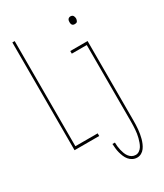

<svg xmlns="http://www.w3.org/2000/svg" viewBox="-233 -823 967 1134"><g transform="rotate(-30 250.0 -256.0)"><path d="M53 0V-735H69V-18H221V0ZM427 -644Q422 -644 417.5 -645.5Q413 -647 410 -651Q407 -655 406 -660Q405 -665 405 -670Q405 -675 406 -680Q407 -685 410 -689Q413 -693 417.5 -695Q422 -697 427 -697Q432 -697 437 -695Q442 -693 444.5 -689Q447 -685 448.5 -680Q450 -675 450 -670Q450 -665 448.5 -660Q447 -655 444.5 -651Q442 -647 437 -645.5Q432 -644 427 -644ZM353 223Q337 223 323 216Q309 209 299 197Q289 185 283 170.5Q277 156 273 141Q269 126 267.5 111Q266 96 265 80H282Q282 93 283.5 106.5Q285 120 288 132.5Q291 145 295.5 157.5Q300 170 308 181Q316 192 327.5 198.5Q339 205 353 205Q366 205 377.5 197Q389 189 396 177.5Q403 166 407.5 153Q412 140 415.5 127Q419 114 421 100.5Q423 87 424 74Q425 61 425.5 47.5Q426 34 426 20V-502H324V-520H442V20Q442 35 441.5 50.5Q441 66 439.5 81Q438 96 435.5 111Q433 126 429 140.5Q425 155 419 169Q413 183 404 195.5Q395 208 381.5 215.5Q368 223 353 223Z"/></g></svg>

Font: Iosevka Term Curly Thin
Style: Regular
Weight: 100
Designer: Belleve Invis
Foundry: Belleve Invis
Version: Version 32.3.0